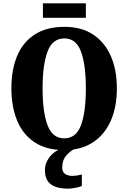

<svg xmlns="http://www.w3.org/2000/svg" viewBox="-20 -885 765 1145"><path d="M363 10Q257 10 187 -36Q117 -82 82.5 -165Q48 -248 48 -359Q48 -470 82.5 -552Q117 -634 187.5 -679.5Q258 -725 364 -725Q465 -725 534.5 -679.5Q604 -634 640.5 -551.5Q677 -469 677 -358Q677 -247 640.5 -164.5Q604 -82 534 -36Q464 10 363 10ZM363 -60Q434 -60 463 -138.5Q492 -217 492 -358Q492 -499 463 -577.5Q434 -656 364 -656Q293 -656 263.5 -577.5Q234 -499 234 -358Q234 -217 263.5 -138.5Q293 -60 363 -60ZM388 240Q317 240 282.5 213.5Q248 187 248 130Q248 99 262.5 72Q277 45 301 26Q325 7 352 0H433Q405 10 378 39Q351 68 351 115Q351 141 368.5 152.5Q386 164 412 164Q434 164 468 156V224Q454 231 427.5 235.5Q401 240 388 240ZM236 -779V-865H492V-779Z"/></svg>

Font: Noto Serif Condensed Black
Style: Regular
Weight: 900
Width: 3
Designer: Monotype Design Team
Foundry: Monotype Imaging Inc.
Version: Version 2.015; ttfautohint (v1.8.4.7-5d5b)